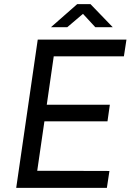

<svg xmlns="http://www.w3.org/2000/svg" viewBox="-20 -916 641 936"><path d="M59 0 164 -723H596.5L584 -641.5H242L208 -405.5H515.5L504 -324.5H196.5L161.5 -83.5L513.5 -82.5L501 0ZM228.5 -783.5 356.5 -896H421L529.5 -783.5H444.5L384.5 -848.5L308 -783.5Z"/></svg>

Font: Public Sans
Style: Italic
Weight: 400
Italic angle: -8°
Designer: The Public Sans project authors (U.S. Web Design System). Libre Franklin designed by Pablo Impallari and Rodrigo Fuenzal
Version: Version 1.008; ttfautohint (v1.8.1) -l 8 -r 50 -G 200 -x 14 